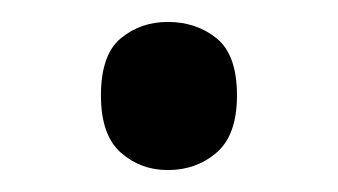

<svg xmlns="http://www.w3.org/2000/svg" viewBox="-20 -440 308 175"><path d="M72 -353Q72 -390 90 -405Q108 -420 133 -420Q159 -420 177.5 -405Q196 -390 196 -353Q196 -317 177.5 -301Q159 -285 133 -285Q108 -285 90 -301Q72 -317 72 -353Z"/></svg>

Font: Noto Sans Tai Le
Style: Regular
Weight: 400
Designer: Monotype Design Team
Foundry: Monotype Imaging Inc.
Version: Version 2.002; ttfautohint (v1.8.4.7-5d5b)